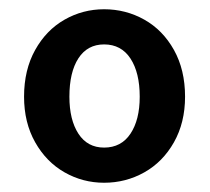

<svg xmlns="http://www.w3.org/2000/svg" viewBox="-20 -807 453 415"><path d="M32 -598Q32 -656 56 -699Q80 -742 119.5 -764.5Q159 -787 205 -787Q252 -787 292 -764.5Q332 -742 356 -699Q380 -656 380 -598Q380 -542 356 -499.5Q332 -457 292 -434.5Q252 -412 205 -412Q159 -412 119.5 -434.5Q80 -457 56 -499.5Q32 -542 32 -598ZM282 -598Q282 -650 262 -680.5Q242 -711 205 -711Q169 -711 149.5 -681Q130 -651 130 -598Q130 -548 149.5 -518Q169 -488 205 -488Q242 -488 262 -518Q282 -548 282 -598Z"/></svg>

Font: Nebula Sans Semibold
Style: Regular
Weight: 600
Designer: Paul D. Hunt for Adobe (as Source Sans)
Foundry: Nebula Entertainment & Broadcasting LLC
Version: Version 1.010